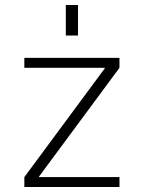

<svg xmlns="http://www.w3.org/2000/svg" viewBox="-20 -753 579 773"><path d="M245 -610V-733H294V-610ZM402 -478V-480H78V-520H461V-480L137 -42V-40H461V0H78V-40Z"/></svg>

Font: Mplus 1p Light
Style: Regular
Weight: 300
Version: Version 1.061